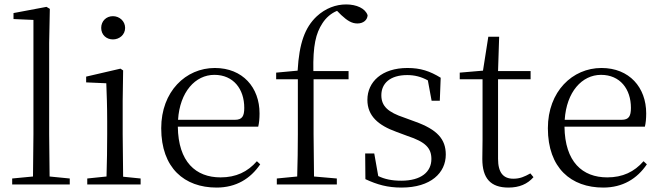

<svg xmlns="http://www.w3.org/2000/svg" viewBox="-20 -833 2985 867"><path d="M128 0H295V-27L204 -36L202 -227V-639L205 -793L190 -802L41 -774V-747L131 -743V-227L129 -36L35 -27V0Z M490 -655C519 -655 545 -676 545 -707C545 -738 519 -760 490 -760C460 -760 437 -738 437 -707C437 -676 460 -655 490 -655ZM460 0H615V-27L536 -35L534 -227V-378L536 -515L524 -523L369 -487V-461L460 -457C462 -407 464 -352 464 -285V-227C464 -173 463 -91 461 -36L374 -27V0Z M958 14C1046 14 1111 -26 1155 -91L1140 -105C1098 -57 1046 -32 976 -32C864 -32 785 -102 783 -261H1146C1150 -277 1152 -297 1152 -321C1152 -438 1076 -526 950 -526C819 -526 708 -420 708 -254C708 -74 813 14 958 14ZM784 -292C792 -418 862 -495 948 -495C1034 -495 1083 -431 1083 -346C1083 -309 1074 -292 1041 -292Z M1321 0H1501V-27L1398 -36L1396 -227V-475H1554V-512H1395C1393 -628 1406 -682 1436 -728C1452 -753 1475 -773 1502 -784L1521 -765C1549 -739 1569 -727 1594 -727C1621 -727 1639 -743 1640 -764C1630 -795 1590 -813 1543 -813C1497 -813 1450 -796 1410 -759C1357 -709 1331 -638 1324 -514L1227 -505V-475H1325V-227C1325 -164 1324 -99 1322 -36L1230 -27V0Z M1793 14C1926 14 1993 -53 1993 -135C1993 -204 1955 -248 1854 -284L1805 -302C1733 -326 1702 -353 1702 -403C1702 -456 1741 -494 1819 -494C1851 -494 1881 -487 1912 -470L1929 -378H1966L1970 -482C1921 -512 1879 -526 1820 -526C1704 -526 1639 -463 1639 -382C1639 -309 1689 -267 1769 -238L1820 -219C1902 -192 1928 -164 1928 -115C1928 -57 1882 -17 1792 -17C1749 -17 1717 -24 1688 -38L1670 -140H1629L1630 -24C1684 1 1730 14 1793 14Z M2276 14C2325 14 2362 -2 2389 -33L2375 -50C2348 -35 2328 -26 2298 -26C2253 -26 2229 -53 2229 -116V-475H2376V-512H2229L2234 -667H2185L2161 -514L2056 -505V-475H2159V-201C2159 -165 2158 -146 2158 -115C2158 -28 2195 14 2276 14Z M2704 14C2792 14 2857 -26 2901 -91L2886 -105C2844 -57 2792 -32 2722 -32C2610 -32 2531 -102 2529 -261H2892C2896 -277 2898 -297 2898 -321C2898 -438 2822 -526 2696 -526C2565 -526 2454 -420 2454 -254C2454 -74 2559 14 2704 14ZM2530 -292C2538 -418 2608 -495 2694 -495C2780 -495 2829 -431 2829 -346C2829 -309 2820 -292 2787 -292Z"/></svg>

Font: Noto Serif CJK TC Light
Style: Regular
Weight: 300
Designer: Ryoko NISHIZUKA 西塚涼子 (kana & ideographs); Frank Grießhammer (Latin, Greek & Cyrillic); Wenlong ZHANG 张文龙 (bopomofo); San
Foundry: Adobe
Version: Version 2.001;hotconv 1.1.0;makeotfexe 2.6.0